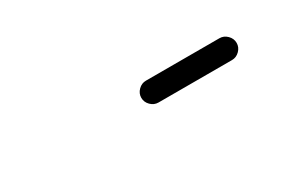

<svg xmlns="http://www.w3.org/2000/svg" viewBox="5 -769 691 457"><g transform="rotate(-30 350.0 -541.0)"><path d="M340 -541Q340 -553 349 -562Q358 -571 370 -571Q421 -571 471 -571Q521 -571 572 -571Q584 -571 593 -562Q602 -553 602 -541Q602 -529 593 -520Q584 -511 572 -511Q521 -511 471 -511Q421 -511 370 -511Q358 -511 349 -520Q340 -529 340 -541Z"/></g></svg>

Font: FRB American Cursive Guidelines Arrows
Style: Bold Italic
Weight: 700
Italic angle: -25°
Version: Version 2.0;Modular Font Editor K font №1